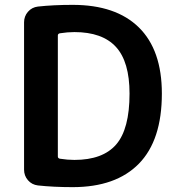

<svg xmlns="http://www.w3.org/2000/svg" viewBox="-20 -760 720 790"><path d="M218 -614V-116Q218 -109 226 -107Q258 -102 286 -102Q403 -102 458 -165.5Q513 -229 513 -375Q513 -506 457 -567Q401 -628 286 -628Q258 -628 226 -623Q218 -621 218 -614ZM136 3Q111 0 95 -18.5Q79 -37 79 -62V-668Q79 -693 95 -711.5Q111 -730 136 -733Q200 -740 279 -740Q457 -740 551.5 -647Q646 -554 646 -375Q646 -183 551.5 -86.5Q457 10 279 10Q200 10 136 3Z"/></svg>

Font: Rounded Mplus 1c Bold
Style: Bold
Weight: 700
Version: Version 1.059.20150529